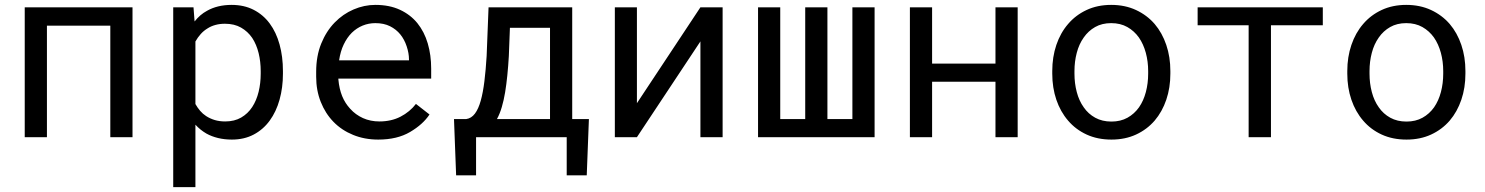

<svg xmlns="http://www.w3.org/2000/svg" viewBox="-20 -558 6041 781"><path d="M519 0V-528.3H80.6V0H170.9V-453.6H428.7V0Z M684.6 203.1H774.9V-50.8Q784.7 -40 795.9 -31Q807.1 -22 819.8 -14.6Q840.8 -2.9 866.9 3.4Q893.1 9.8 923.3 9.8Q973.1 9.8 1012 -10.7Q1050.8 -31.2 1077.1 -67.4Q1103.5 -103.5 1117.2 -152.6Q1130.9 -201.7 1130.9 -258.3V-268.6Q1130.9 -327.6 1117.2 -377.2Q1103.5 -426.8 1077.1 -462.4Q1050.8 -498 1011.7 -518.1Q972.7 -538.1 921.9 -538.1Q893.1 -538.1 867.9 -532Q842.8 -525.9 822.3 -514.2Q807.6 -506.3 794.9 -495.4Q782.2 -484.4 771.5 -470.7L767.1 -528.3H684.6ZM1040.5 -268.6V-258.3Q1040.5 -219.7 1032 -184.6Q1023.4 -149.4 1005.9 -122.6Q988.3 -95.7 960.9 -79.8Q933.6 -64 896 -64Q872.6 -64 853.3 -69.8Q834 -75.7 818.4 -85.9Q804.7 -94.7 793.9 -107.4Q783.2 -120.1 774.9 -134.8V-389.2Q784.2 -405.8 796.4 -419.4Q808.6 -433.1 824.2 -442.4Q838.4 -451.7 856.2 -456.5Q874 -461.4 895 -461.4Q933.1 -461.4 960.4 -445.8Q987.8 -430.2 1005.9 -403.8Q1023.4 -377 1032 -342Q1040.5 -307.1 1040.5 -268.6Z M1518.6 9.8Q1595.7 9.8 1648.2 -21.2Q1700.7 -52.2 1727.1 -92.3L1671.9 -135.3Q1647 -103 1609.4 -83.5Q1571.8 -64 1523.4 -64Q1486.8 -64 1456.5 -77.6Q1426.3 -91.3 1404.8 -115.2Q1383.8 -137.7 1371.8 -167Q1359.9 -196.3 1356.4 -234.9V-238.3H1733.9V-278.8Q1733.9 -334 1720 -381.3Q1706.1 -428.7 1677.7 -463.9Q1649.4 -498.5 1606.7 -518.3Q1564 -538.1 1506.8 -538.1Q1461.4 -538.1 1418.2 -519.5Q1375 -501 1341.3 -466.3Q1307.1 -431.2 1286.6 -380.6Q1266.1 -330.1 1266.1 -266.1V-245.6Q1266.1 -190.4 1284.7 -143.6Q1303.2 -96.7 1336.4 -62.5Q1369.6 -28.3 1416.3 -9.3Q1462.9 9.8 1518.6 9.8ZM1506.8 -463.9Q1541.5 -463.9 1566.7 -451.2Q1591.8 -438.5 1608.4 -418Q1625 -397.5 1634.3 -369.4Q1643.6 -341.3 1643.6 -316.9V-312.5H1359.4Q1364.7 -349.1 1378.2 -377.2Q1391.6 -405.3 1411.1 -424.8Q1430.7 -443.8 1455.1 -453.9Q1479.5 -463.9 1506.8 -463.9Z M1876.5 -73.7H1826.7L1835.4 155.3H1916.5V0H2285.2V155.3H2366.7L2375.5 -73.7H2307.6V-528.3H1967.3L1959.5 -330.1Q1956.1 -273.4 1950.4 -227.5Q1944.8 -181.6 1935.5 -148.4Q1926.3 -115.2 1911.9 -95.9Q1897.5 -76.7 1876.5 -73.7ZM2049.8 -330.1 2054.2 -444.8H2217.3V-73.7H2001.5Q2013.2 -95.2 2021.2 -122.6Q2029.3 -149.9 2034.7 -182.6Q2040 -214.8 2043.7 -252Q2047.4 -289.1 2049.8 -330.1Z M2829.1 -528.3 2570.8 -138.2V-528.3H2481V0H2570.8L2829.1 -389.6V0H2919.4V-528.3Z M3153.8 -528.3H3063.5V0H3537.6V-528.3H3447.3V-73.7H3345.7V-528.3H3255.4V-73.7H3153.8Z M4119.6 0V-528.3H4029.3V-299.3H3771.5V-528.3H3681.2V0H3771.5V-225.6H4029.3V0Z M4260.3 -269V-258.3Q4260.3 -201.2 4276.9 -152.3Q4293.5 -103.5 4324.7 -67.4Q4355.5 -31.2 4400.1 -10.7Q4444.8 9.8 4501 9.8Q4556.6 9.8 4601.1 -10.7Q4645.5 -31.2 4676.8 -67.4Q4707.5 -103.5 4724.1 -152.3Q4740.7 -201.2 4740.7 -258.3V-269Q4740.7 -326.2 4724.1 -375.2Q4707.5 -424.3 4676.8 -460.4Q4645.5 -496.6 4600.8 -517.3Q4556.2 -538.1 4500 -538.1Q4444.3 -538.1 4399.9 -517.3Q4355.5 -496.6 4324.7 -460.4Q4293.5 -424.3 4276.9 -375.2Q4260.3 -326.2 4260.3 -269ZM4350.6 -258.3V-269Q4350.6 -307.6 4359.9 -343Q4369.1 -378.4 4388.2 -405.3Q4406.7 -432.1 4434.6 -448Q4462.4 -463.9 4500 -463.9Q4537.6 -463.9 4565.7 -448Q4593.8 -432.1 4612.8 -405.3Q4631.3 -378.4 4640.9 -343Q4650.4 -307.6 4650.4 -269V-258.3Q4650.4 -219.2 4641.1 -183.8Q4631.8 -148.4 4613.3 -121.6Q4594.2 -94.7 4566.2 -79.1Q4538.1 -63.5 4501 -63.5Q4463.4 -63.5 4435.1 -79.1Q4406.7 -94.7 4388.2 -121.6Q4369.1 -148.4 4359.9 -183.8Q4350.6 -219.2 4350.6 -258.3Z M5360.8 -455.1V-528.3H4851.6V-455.1H5059.1V0H5149.9V-455.1Z M5460.4 -269V-258.3Q5460.4 -201.2 5477.1 -152.3Q5493.7 -103.5 5524.9 -67.4Q5555.7 -31.2 5600.3 -10.7Q5645 9.8 5701.2 9.8Q5756.8 9.8 5801.3 -10.7Q5845.7 -31.2 5877 -67.4Q5907.7 -103.5 5924.3 -152.3Q5940.9 -201.2 5940.9 -258.3V-269Q5940.9 -326.2 5924.3 -375.2Q5907.7 -424.3 5877 -460.4Q5845.7 -496.6 5801 -517.3Q5756.3 -538.1 5700.2 -538.1Q5644.5 -538.1 5600.1 -517.3Q5555.7 -496.6 5524.9 -460.4Q5493.7 -424.3 5477.1 -375.2Q5460.4 -326.2 5460.4 -269ZM5550.8 -258.3V-269Q5550.8 -307.6 5560.1 -343Q5569.3 -378.4 5588.4 -405.3Q5606.9 -432.1 5634.8 -448Q5662.6 -463.9 5700.2 -463.9Q5737.8 -463.9 5765.9 -448Q5793.9 -432.1 5813 -405.3Q5831.5 -378.4 5841.1 -343Q5850.6 -307.6 5850.6 -269V-258.3Q5850.6 -219.2 5841.3 -183.8Q5832 -148.4 5813.5 -121.6Q5794.4 -94.7 5766.4 -79.1Q5738.3 -63.5 5701.2 -63.5Q5663.6 -63.5 5635.3 -79.1Q5606.9 -94.7 5588.4 -121.6Q5569.3 -148.4 5560.1 -183.8Q5550.8 -219.2 5550.8 -258.3Z"/></svg>

Font: Roboto Mono
Style: Regular
Weight: 400
Monospace: yes
Designer: Google
Version: Version 3.000